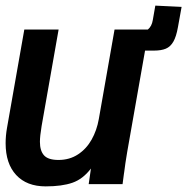

<svg xmlns="http://www.w3.org/2000/svg" viewBox="-28 -655 666 683"><path d="M-8 -145.5Q-8 -172.5 -3 -200.5L58.5 -550H180.5L120 -206.5Q114 -170.5 114 -150.5Q114 -118.5 128.8 -102.2Q143.5 -86 180 -86Q219.5 -86 249.5 -105.8Q279.5 -125.5 298 -158.5Q316.5 -191.5 323.5 -231.5L379.5 -550H498Q512 -561.5 515.5 -583.5L524.5 -635L618 -630.5Q615.5 -617 605 -558.5Q599 -524.5 588.5 -506.5Q578 -488.5 561.8 -481.8Q545.5 -475 519.5 -475H488L424.5 -114.5Q417.5 -73.5 413.5 -40.5Q414 -46 408 0H287.5L295.5 -55.5Q267 -18 229.8 -5Q192.5 8 134.5 8Q67 8 29.5 -32.5Q-8 -73 -8 -145.5Z"/></svg>

Font: JuliaMono BoldItalic
Style: Regular
Weight: 700
Italic angle: -9°
Monospace: yes
Designer: cormullion
Foundry: corm
Version: Version 0.049; ttfautohint (v1.8.4)